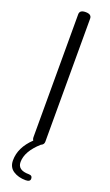

<svg xmlns="http://www.w3.org/2000/svg" viewBox="-178 -766 574 998"><g transform="rotate(20 109.0 -267.0)"><path d="M119 162Q139 162 139 180Q139 197 114 197Q73 197 45 178.5Q17 160 17 122Q17 51 81 -10Q76 -17 76 -26V-707Q76 -731 109 -731Q142 -731 142 -707V-26Q142 -10 125 -3Q57 58 57 117Q57 162 119 162Z"/></g></svg>

Font: Dosis
Style: Book
Weight: 400
Designer: EdgarTolentino, PabloImpallari, IginoMarini
Foundry: EdgarTolentino, PabloImpallari, IginoMarini
Version: Version 1.007